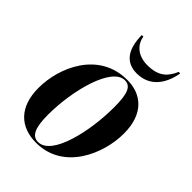

<svg xmlns="http://www.w3.org/2000/svg" viewBox="-222 -864 979 979"><g transform="rotate(45 267.0 -375.0)"><path d="M333 -603C426 -603 475 -672 490 -760H479C457 -709 425 -671 342 -671C270 -671 232 -712 224 -760H213C214 -663 250 -603 333 -603ZM220 10C419 10 504 -195 504 -340C504 -486 422 -546 323 -546C118 -546 31 -346 31 -197C31 -58 107 10 220 10ZM225 0C183 0 162 -36 162 -135C162 -312 222 -536 315 -536C359 -536 374 -496 374 -399C374 -226 323 0 225 0Z"/></g></svg>

Font: Noto Serif Display Condensed
Style: Bold Italic
Weight: 700
Width: 3
Italic angle: -12°
Designer: Monotype Design Team
Foundry: Monotype Imaging Inc.
Version: Version 2.009